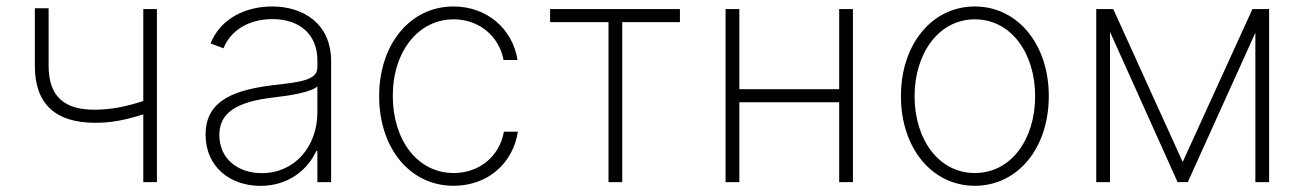

<svg xmlns="http://www.w3.org/2000/svg" viewBox="-20 -574 4111 605"><path d="M474.4 -545.5H431.5V-255.7C379.6 -238.6 330.3 -228.3 277.3 -228.3C184.3 -228.3 133.2 -268.5 133.2 -366.5V-547.9H89.8V-366.5C89.8 -244 157.3 -187.5 278.8 -187.1C329.5 -186.8 373.6 -195.3 431.5 -213.8V0H474.4Z M800.8 11.7C887.4 11.7 948.5 -37.3 976.9 -98.4H980.1V0H1023.4V-381C1023.4 -500.4 934.7 -553.6 837.7 -553.6C753.6 -553.6 674.7 -515.6 643.5 -437.1L684.3 -421.9C705.6 -475.9 761 -513.8 838.8 -513.8C926.8 -513.8 980.1 -463.1 980.1 -383.9V-361.2C980.1 -319.2 919 -315 835.9 -305C690.3 -287.3 627.8 -241.1 627.8 -150.2C627.8 -46.5 706.7 11.7 800.8 11.7ZM805 -28.4C728.7 -28.4 671.2 -74.2 671.2 -148.8C671.2 -216.3 720.9 -252.5 840.2 -266.7C893.5 -272.7 957.4 -282.7 980.1 -301.5V-221.2C980.1 -110.4 907.3 -28.4 805 -28.4Z M1409.4 11.4C1516 11.4 1596.2 -58.2 1611.9 -159.1H1567.8C1553.6 -79.9 1489.3 -28.8 1409.4 -28.8C1295.5 -28.8 1217.7 -132.8 1217.7 -271.7C1217.7 -412.3 1298.7 -513.1 1409.4 -513.1C1491.5 -513.1 1552.9 -458.5 1566.8 -384.9H1610.8C1594.8 -485.4 1512.4 -553.6 1409.1 -553.6C1271 -553.6 1174.7 -432.9 1174.7 -271C1174.7 -109 1270.2 11.4 1409.4 11.4Z M1713.4 -504.3H1897.4V0H1940.7V-504.3H2122.5V-545.5H1713.4Z M2309.7 -545.5H2266.3V0H2309.7V-251.8H2624.3V0H2667.6V-545.5H2624.3V-293H2309.7Z M3051.8 11.4C3186.8 11.4 3284.8 -107.2 3284.8 -271C3284.8 -434.7 3186.4 -553.6 3051.8 -553.6C2916.9 -553.6 2818.9 -435 2818.9 -271C2818.9 -107.2 2916.9 11.4 3051.8 11.4ZM3051.8 -28.8C2937.1 -28.8 2861.9 -135.7 2861.9 -271C2861.9 -405.5 2937.9 -513.1 3051.8 -513.1C3166.2 -513.1 3241.8 -405.9 3241.8 -271C3241.8 -135.7 3166.5 -28.8 3051.8 -28.8Z M3706.7 -63.6 3487.9 -545.5H3434.3V0H3477.6V-473.7L3690.7 0H3722.7L3935.7 -470.9V0H3979V-545.5H3926.5Z"/></svg>

Font: Karasuma Gothic
Style: Thin
Weight: 200
Designer: Rasmus Andersson / Ryoko Ishizuka
Foundry: rsms
Version: Version 1.00